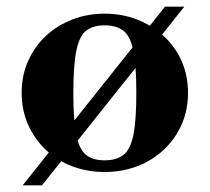

<svg xmlns="http://www.w3.org/2000/svg" viewBox="-20 -503 629 576"><path d="M48 53 475 -483H533L106 53ZM293.9 13Q242 13 197 -4Q152 -21 118 -53Q84 -85 64.5 -128.5Q45 -172 45 -224.5Q45 -277 64.5 -320.5Q84 -364 118 -395.5Q152 -427 197.1 -444.5Q242.1 -462 294.1 -462Q346 -462 391 -444.5Q436 -427 470.5 -395.5Q505 -364 524.5 -320.5Q544 -277 544 -224.5Q544 -172 524.5 -128.5Q505 -85 470.5 -53Q436 -21 390.9 -4Q345.9 13 293.9 13ZM293.9 -22Q328.8 -22 349.9 -38Q371 -54 380 -97.7Q389 -141.5 389 -224Q389 -306.6 380 -350.8Q371 -395 349.9 -411Q328.8 -427 293.9 -427Q259 -427 238.5 -411Q218 -395 209 -350.8Q200 -306.6 200 -224Q200 -141.5 209 -97.7Q218 -54 238.5 -38Q259 -22 293.9 -22Z"/></svg>

Font: Libre Bodoni
Style: Regular
Weight: 400
Designer: Pablo Impallari, Rodrigo Fuenzalida
Foundry: Impallari Type
Version: Version 2.005;gftools[0.9.23]